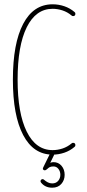

<svg xmlns="http://www.w3.org/2000/svg" viewBox="-20 -715 406 894"><path d="M225 5Q136 5 88 -86Q40 -177 40 -344Q40 -513 88 -604Q136 -695 225 -695Q253 -695 279.5 -686Q306 -677 327 -659Q331 -656 331 -651Q331 -640 320 -640Q316 -640 313 -643Q294 -659 271 -666.5Q248 -674 225 -674Q147 -674 104.5 -588Q62 -502 62 -344Q62 -188 104.5 -102Q147 -16 225 -16Q248 -16 271 -23.5Q294 -31 313 -47Q316 -50 320 -50Q331 -50 331 -39Q331 -34 327 -31Q306 -13 279.5 -4Q253 5 225 5ZM223 159Q190 159 171 135Q167 129 170 124Q173 119 178 119Q182 119 185 122Q193 129 202.5 134Q212 139 223 139Q241 139 251 127Q261 115 261 99Q261 83 252 71.5Q243 60 229 60Q218 60 212 63Q206 66 201 71Q194 78 188 78Q184 78 181 74.5Q178 71 181 65L213 0H235L214 43Q222 40 229 40Q252 40 266.5 57Q281 74 281 99Q281 124 265.5 141.5Q250 159 223 159Z"/></svg>

Font: Zen Loop
Style: Regular
Weight: 400
Designer: Yoshimichi Ohira
Foundry: A-1 Corp ZenFonts
Version: Version 1.000; ttfautohint (v1.8.3)